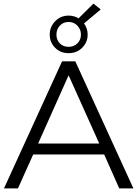

<svg xmlns="http://www.w3.org/2000/svg" viewBox="-20 -1038 757 1058"><path d="M2 0 322 -700H395L715 0H637L554 -187H163L79 0ZM190 -247H527L358 -623ZM358 -745Q313 -745 283.5 -775Q254 -805 254 -847Q254 -890 284 -921Q314 -952 358 -952Q388 -952 413 -937L495 -1018L535 -986L443 -909Q463 -882 463 -847Q463 -805 433 -775Q403 -745 358 -745ZM358 -780Q388 -780 407 -799.5Q426 -819 426 -847Q426 -876 406.5 -896.5Q387 -917 358 -917Q329 -917 310 -897Q291 -877 291 -847Q291 -818 309.5 -799Q328 -780 358 -780Z"/></svg>

Font: Montserrat
Style: Regular
Weight: 400
Designer: Julieta Ulanovsky
Foundry: Julieta Ulanovsky
Version: Version 9.000; ttfautohint (v1.8.4.7-5d5b)